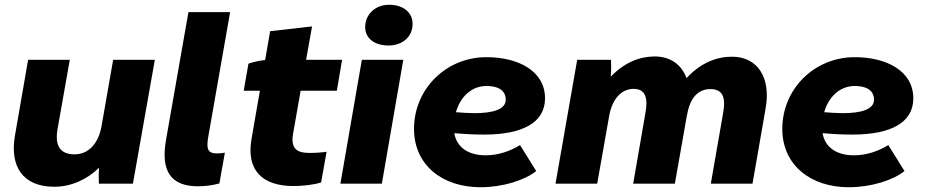

<svg xmlns="http://www.w3.org/2000/svg" viewBox="-20 -771 3885 806"><path d="M208 13C279 13 346 -18 396 -67C394 -45 394 -20 395 0H538L630 -520H455L406 -240C393 -168 351 -123 293 -123C219 -123 213 -178 221 -226L273 -520H98L43 -203C20 -73 75 13 208 13Z M811 11C844 11 876 6 901 -1L924 -130C913 -128 902 -127 891 -127C851 -127 845 -146 855 -201L946 -720H771L677 -184C654 -53 697 11 811 11Z M1212 10C1250 10 1296 5 1328 -5L1351 -134C1334 -131 1304 -129 1281 -129C1234 -129 1199 -140 1210 -208L1242 -390H1394L1416 -520H1265L1290 -660L1114 -640L1093 -519C1069 -517 1041 -510 1023 -504L1003 -390H1071L1036 -189C1012 -53 1085 10 1212 10Z M1409 0H1583L1673 -520H1499ZM1611 -580C1668 -580 1712 -615 1712 -671C1712 -717 1675 -751 1613 -751C1557 -751 1513 -712 1513 -657C1513 -611 1551 -580 1611 -580Z M1997 15C2092 15 2184 -15 2231 -53L2163 -162C2124 -138 2074 -119 2019 -119C1950 -119 1898 -149 1887 -212C1932 -208 1974 -206 2012 -206C2175 -206 2268 -257 2268 -358C2268 -473 2156 -531 2022 -531C1851 -531 1718 -396 1718 -230C1718 -78 1837 15 1997 15ZM1894 -300C1912 -364 1959 -410 2022 -410C2070 -410 2103 -393 2103 -352C2103 -310 2044 -296 1973 -296C1947 -296 1920 -298 1894 -300Z M2312 0H2487L2537 -283C2551 -363 2594 -398 2640 -398C2688 -398 2702 -362 2689 -294L2638 0H2813L2864 -289V-287C2877 -365 2914 -397 2962 -397C3015 -397 3028 -361 3015 -293L2964 0H3139L3194 -316C3217 -444 3161 -533 3053 -533C2989 -533 2922 -508 2862 -443C2841 -500 2794 -534 2729 -534C2667 -534 2602 -510 2544 -449C2546 -475 2546 -499 2545 -520H2403Z M3543 15C3638 15 3730 -15 3777 -53L3709 -162C3670 -138 3620 -119 3565 -119C3496 -119 3444 -149 3433 -212C3478 -208 3520 -206 3558 -206C3721 -206 3814 -257 3814 -358C3814 -473 3702 -531 3568 -531C3397 -531 3264 -396 3264 -230C3264 -78 3383 15 3543 15ZM3440 -300C3458 -364 3505 -410 3568 -410C3616 -410 3649 -393 3649 -352C3649 -310 3590 -296 3519 -296C3493 -296 3466 -298 3440 -300Z"/></svg>

Font: Fixel Display ExtraBold
Style: Italic
Weight: 800
Italic angle: -10°
Designer: AlfaBravo + MacPaw
Foundry: Kyrylo Tkachov, Marchela Mozhyna, Serhii Makarenko, Maria Weinstein, Zakhar Kryvoshyya
Version: Version 1.210;Glyphs 3.2 (3217)